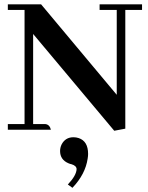

<svg xmlns="http://www.w3.org/2000/svg" viewBox="-20 -606 690 897"><path d="M445.3 -559.6H525.4V-163.1L171.9 -585.9H16.6V-559.6H94.7V-26.4H16.6V0H217.8Q211.9 -24.4 191.4 -26.4H134.8V-447.3L513.7 4.9L565.4 -4.9V-559.6H643.6V-585.9H445.3ZM391.6 113.3Q391.6 53.7 347.7 39.1Q335.9 35.2 323.2 35.2Q285.2 35.2 267.6 69.3Q260.7 84 260.7 99.6Q260.7 140.6 300.8 157.2Q307.6 160.2 313.5 161.1Q336.9 168 337.9 183.6Q336.9 213.9 296.9 255.9L318.4 271.5Q378.9 208 389.6 134.8Q391.6 123 391.6 113.3Z"/></svg>

Font: Abhaya Libre
Style: Bold
Weight: 700
Designer: Pushpananda Ekanayake, Sol Matas, Pathum Egodawatta
Foundry: Mooniak
Version: Version 1.050 ; ttfautohint (v1.6)